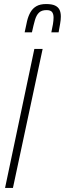

<svg xmlns="http://www.w3.org/2000/svg" viewBox="-20 -930 321 950"><path d="M5 0 150 -688H191L44 0ZM102 -770Q108 -801 114 -826Q120 -851 131 -870Q142 -889 160.5 -899.5Q179 -910 208 -910Q237 -910 252.5 -902.5Q268 -895 274.5 -881.5Q281 -868 281 -848Q281 -832 277.5 -812.5Q274 -793 270 -770H234Q239 -792 242 -810.5Q245 -829 245 -843Q245 -861 237.5 -870.5Q230 -880 210 -880Q186 -880 173 -867.5Q160 -855 153 -831Q146 -807 138 -770Z"/></svg>

Font: Saira UltraCondensed ExtraLight
Style: Italic
Weight: 250
Width: 1
Italic angle: -12°
Designer: Hector Gatti with collaboration of the Omnibus-Type team
Foundry: Omnibus-Type
Version: Version 1.101